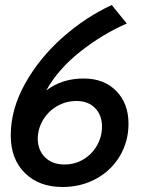

<svg xmlns="http://www.w3.org/2000/svg" viewBox="-20 -734 598 768"><path d="M494 -239Q494 -169 460 -111Q426 -53 365.5 -19.5Q305 14 230 14Q136 14 79.5 -42Q23 -98 23 -192Q23 -296 79.5 -398Q136 -500 228.5 -582.5Q321 -665 427 -714L487 -640Q389 -597 300.5 -527Q212 -457 165 -372Q227 -420 315 -420Q396 -420 445 -370Q494 -320 494 -239ZM388 -228Q388 -273 360.5 -301.5Q333 -330 286 -330Q243 -330 207.5 -309Q172 -288 151.5 -253Q131 -218 131 -177Q132 -132 161 -104Q190 -76 238 -76Q280 -76 314.5 -97Q349 -118 368.5 -153Q388 -188 388 -228Z"/></svg>

Font: Cabin Medium
Style: Italic
Weight: 500
Italic angle: -7°
Designer: Pablo Impallari
Foundry: Pablo Impallari. http://www.impallari.com Igino Marini. http://www.ikern.com
Version: Version 2.200